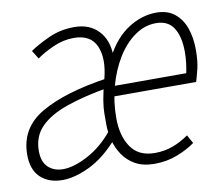

<svg xmlns="http://www.w3.org/2000/svg" viewBox="-86 -566 749 651"><g transform="rotate(-10 288.5 -240.0)"><path d="M80 12Q33 12 4.5 -14.5Q-24 -41 -24 -93Q-24 -185 58 -232.5Q140 -280 289 -302L287 -270Q203 -256 142 -235Q81 -214 49 -181.5Q17 -149 17 -99Q17 -61 37 -42.5Q57 -24 88 -24Q125 -24 174 -50Q223 -76 262 -124L275 -94Q226 -38 174 -13Q122 12 80 12ZM293 -237 300 -272H565L553 -262Q558 -284 560.5 -304.5Q563 -325 563 -344Q563 -396 544 -426.5Q525 -457 483 -457Q444 -457 409.5 -432.5Q375 -408 349.5 -366.5Q324 -325 309.5 -272.5Q295 -220 295 -163Q295 -102 321.5 -63Q348 -24 404 -24Q437 -24 465.5 -34.5Q494 -45 521 -64L537 -35Q513 -17 476 -2.5Q439 12 397 12Q357 12 330.5 -3Q304 -18 288 -42Q272 -66 265 -93.5Q258 -121 258 -147Q258 -167 258 -186Q258 -205 262.5 -232Q267 -259 278 -300Q296 -369 277 -412.5Q258 -456 200 -456Q164 -456 129 -440.5Q94 -425 71 -408L53 -437Q79 -455 119.5 -473.5Q160 -492 208 -492Q260 -492 290.5 -460Q321 -428 322 -374L316 -373Q348 -433 394.5 -462.5Q441 -492 490 -492Q529 -492 553.5 -472Q578 -452 589.5 -419Q601 -386 601 -345Q601 -305 594.5 -279Q588 -253 583 -237Z"/></g></svg>

Font: Source Code Pro ExtraLight Light
Style: Italic
Weight: 300
Italic angle: -11°
Monospace: yes
Version: Version 1.016;hotconv 1.0.116;makeotfexe 2.5.65601